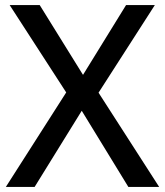

<svg xmlns="http://www.w3.org/2000/svg" viewBox="-20 -734 648 754"><path d="M605 0H484L301 -299L116 0H3L240 -371L18 -714H136L306 -440L475 -714H588L367 -370Z"/></svg>

Font: Noto Sans Tai Tham Medium
Style: Regular
Weight: 500
Designer: Monotype Design Team 2013. Revised by David WIlliams 2020
Foundry: Monotype Imaging Inc.
Version: Version 2.002; ttfautohint (v1.8.4.7-5d5b)